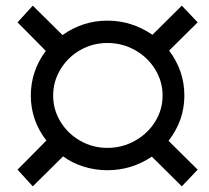

<svg xmlns="http://www.w3.org/2000/svg" viewBox="-20 -657 740 679"><path d="M576 -159 679 -57 623 2 517 -103Q445 -55 360 -55Q317 -55 276.5 -67.5Q236 -80 203 -104L96 2L42 -57L144 -160Q89 -231 89 -319Q89 -406 142 -477L42 -578L96 -637L201 -533Q273 -584 360 -584Q446 -584 519 -534L623 -637L679 -578L578 -478Q632 -407 632 -319Q632 -231 576 -159ZM555 -319Q555 -369 528.5 -412Q502 -455 457 -480Q412 -505 360 -505Q308 -505 264 -480Q220 -455 194 -412Q168 -369 168 -319Q168 -269 194 -226.5Q220 -184 264 -159Q308 -134 360 -134Q412 -134 457 -159Q502 -184 528.5 -226.5Q555 -269 555 -319Z"/></svg>

Font: Idrija
Style: Italic
Weight: 500
Italic angle: -11.3°
Designer: Julieta Ulanovsky
Foundry: Julieta Ulanovsky
Version: Version 7.200